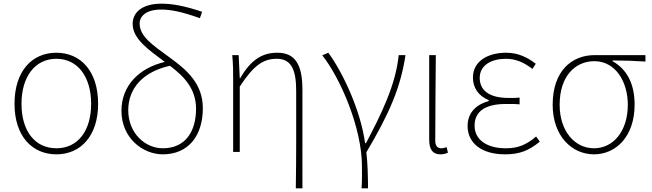

<svg xmlns="http://www.w3.org/2000/svg" viewBox="-20 -827 3546 1045"><path d="M287 13C418 13 514 -86 514 -262C514 -441 418 -540 287 -540C155 -540 59 -441 59 -262C59 -86 155 13 287 13ZM287 -20C170 -20 97 -114 97 -262C97 -409 170 -507 287 -507C403 -507 476 -409 476 -262C476 -114 403 -20 287 -20Z M1080 -763C981 -796 916 -807 859 -807C749 -807 702 -756 702 -697C702 -616 787 -557 877 -490C740 -458 641 -363 641 -224C641 -75 758 13 866 13C1005 13 1084 -88 1084 -238C1084 -374 993 -449 905 -513C814 -580 740 -627 740 -699C740 -738 774 -775 857 -775C906 -775 965 -765 1068 -728ZM866 -20C769 -20 678 -103 678 -227C678 -348 760 -437 905 -469C982 -411 1047 -344 1047 -235C1047 -115 992 -20 866 -20Z M1626 198V-339C1626 -476 1586 -540 1490 -540C1409 -540 1347 -504 1287 -401H1285L1279 -527H1244C1249 -474 1249 -439 1249 -396V0H1285V-356C1362 -473 1413 -507 1487 -507C1563 -507 1592 -451 1592 -334C1592 -153 1593 15 1590 198Z M1983 198C1983 134 1981 62 1974 2C2099 -209 2160 -349 2187 -527H2150C2134 -363 2052 -200 1972 -48H1967C1943 -225 1847 -431 1767 -540L1734 -526C1833 -401 1950 -130 1950 78C1950 125 1951 147 1948 198Z M2377 13C2396 13 2407 9 2418 4L2411 -26C2398 -22 2391 -20 2380 -20C2363 -20 2349 -32 2349 -59C2349 -219 2351 -366 2352 -527H2316V-66C2316 -10 2338 13 2377 13Z M2729 13C2808 13 2858 -7 2918 -56L2898 -84C2842 -37 2798 -20 2733 -20C2629 -20 2563 -67 2563 -143C2563 -219 2619 -261 2732 -261C2757 -261 2777 -262 2808 -259V-296C2781 -293 2768 -294 2748 -294C2636 -294 2591 -340 2591 -403C2591 -474 2657 -507 2733 -507C2789 -507 2831 -487 2878 -452L2896 -480C2849 -516 2799 -540 2735 -540C2635 -540 2554 -494 2554 -405C2554 -349 2584 -305 2640 -282V-277C2582 -261 2525 -222 2525 -141C2525 -49 2600 13 2729 13Z M3213 13C3333 13 3434 -85 3434 -257C3434 -374 3390 -451 3314 -494V-498C3375 -498 3432 -496 3493 -492V-527H3216C3095 -527 2988 -444 2988 -257C2988 -85 3094 13 3213 13ZM3213 -20C3108 -20 3026 -113 3026 -257C3026 -413 3111 -494 3215 -494C3331 -494 3397 -381 3397 -257C3397 -113 3318 -20 3213 -20Z"/></svg>

Font: SSpoqa Han Sans Neo Thin
Style: Regular
Weight: 100
Designer: [Spoqa Han Sans Neo] Dong-huui Kim  Younghwa Kang  Yujin Lee  [Noto Sans] Ryoko NISHIZUKA  (kana & ideographs); Paul D. 
Foundry: Spoqa (http://www.spoqa-han-sans.com)
Version: Version 1.000